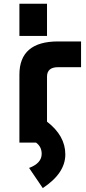

<svg xmlns="http://www.w3.org/2000/svg" viewBox="-20 -757 455 1019"><path d="M83 -737.3H229.5V-566.4H83ZM83 0V-360.8Q83 -537.1 288.1 -537.1H410.2V-400.4H288.1Q229.5 -400.4 229.5 -350.1V-111.3Q326.7 -36.6 326.7 62.5Q326.7 162.6 207 241.2L134.3 134.3Q201.2 109.4 201.2 59.6Q201.2 21.5 171.4 0Z"/></svg>

Font: New Shape
Style: Bold
Weight: 700
Designer: Wojciech Kalinowski "wmk69" (wmk69@o2.pl)
Foundry: Wojciech Kalinowski "wmk69" (wmk69@o2.pl)
Version: Version 2.1.1; 2021-05-14